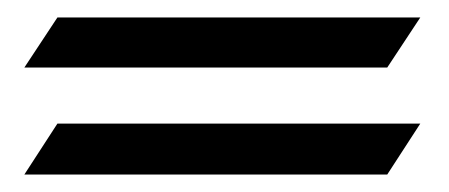

<svg xmlns="http://www.w3.org/2000/svg" viewBox="-20 -500 514 220"><path d="M461.6 -480 423.7 -422.6H7.9L45.8 -480ZM461.6 -358.4 423.7 -300H7.9L45.8 -358.4Z"/></svg>

Font: MM Bagan
Style: Regular
Weight: 400
Designer: Khon Soe Zaw Thu
Version: Version 1.00 July 10, 2016, initial release